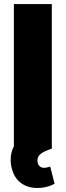

<svg xmlns="http://www.w3.org/2000/svg" viewBox="-20 -727 321 939"><path d="M233.4 0Q197.3 11.7 180.2 24.7Q163.1 37.6 163.1 57.6Q163.1 74.7 172.1 84.2Q181.2 93.8 195.3 93.8Q203.1 93.8 210.9 91.6Q218.8 89.4 225.6 87.9L247.1 171.9Q208 192.4 164.1 192.4Q116.2 192.4 83.7 168.9Q51.3 145.5 39.1 101.6Q32.2 79.6 32.2 54.7Q32.2 18.1 47.9 -11.7V-707H233.4Z"/></svg>

Font: Pretendard JP Black
Style: Regular
Weight: 900
Designer: Base glyphs from Inter by Rasmus Andersson; Hangeul glyphs from Noto Sans CJK(Source Han Sans) by Jang Soo-young and Kan
Foundry: Kil Hyung-jin
Version: Version 1.309